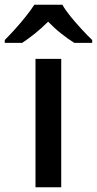

<svg xmlns="http://www.w3.org/2000/svg" viewBox="-66 -786 407 806"><path d="M191 0H83V-539H191ZM196 -766Q208 -744 230.5 -716.5Q253 -689 277.5 -662.5Q302 -636 321 -618V-606H246Q220 -622 191 -645Q162 -668 136 -695Q109 -668 81 -645.5Q53 -623 27 -606H-46V-618Q-27 -637 -3.5 -663Q20 -689 42 -716.5Q64 -744 78 -766Z"/></svg>

Font: Noto Sans Adlam Medium
Style: Regular
Weight: 500
Version: Version 3.001